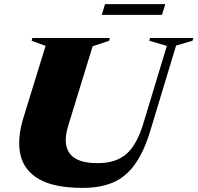

<svg xmlns="http://www.w3.org/2000/svg" viewBox="-20 -900 962 935"><path d="M312 -287Q285 -199 319.8 -152.2Q354.5 -105.5 455.5 -105.5Q543.5 -105.5 594.8 -149.5Q646 -193.5 677.5 -297L792.5 -676.5L707 -701.5L710.5 -715H921.5L917.5 -701.5L837.5 -678L712.5 -265Q681 -160.5 636.5 -99Q592 -37.5 530 -11.2Q468 15 383 15Q243.5 15 169.8 -27.8Q96 -70.5 79.2 -147.8Q62.5 -225 94.5 -328L202 -676.5L134 -701.5L137.5 -715H515L511.5 -701.5L431 -674.5ZM475.5 -827.5 491.5 -880H785L769 -827.5Z"/></svg>

Font: Newsreader Display ExtraBold
Style: Italic
Weight: 800
Italic angle: -17°
Designer: Hugues Gentile
Foundry: Production Type
Version: Version 1.001